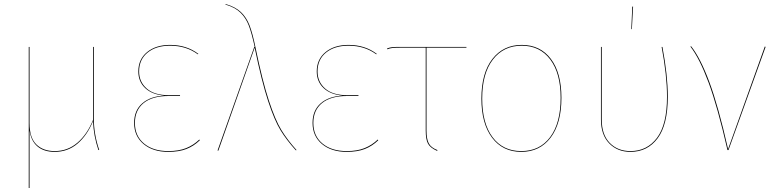

<svg xmlns="http://www.w3.org/2000/svg" viewBox="-20 -752 3885 962"><path d="M473 0Q449 -71 446 -145Q417 -74 368.5 -32.5Q320 9 254 9Q200 9 167.5 -18.5Q135 -46 128 -100V58V190H124V-517H128V-135Q128 -62 162 -28.5Q196 5 254 5Q319 5 368 -37Q417 -79 446 -151V-152V-517H450V-161Q450 -80 477 -1Z M974 -482 971 -480Q913 -523 832 -523Q762 -523 719.5 -488.5Q677 -454 677 -394Q677 -342 715 -308.5Q753 -275 826 -275H882V-271H824Q743 -271 699.5 -235.5Q656 -200 656 -136Q656 -71 701.5 -33Q747 5 823 5Q876 5 913 -10Q950 -25 979 -53L981 -49Q951 -20 914 -5.5Q877 9 823 9Q746 9 699 -30.5Q652 -70 652 -136Q652 -199 693 -234.5Q734 -270 804 -273Q742 -278 707.5 -310.5Q673 -343 673 -394Q673 -455 717 -491Q761 -527 832 -527Q915 -527 974 -482Z M1260 -515Q1295 -346 1327 -248.5Q1359 -151 1389.5 -101Q1420 -51 1466 0L1462 1Q1416 -50 1385.5 -99.5Q1355 -149 1323 -246.5Q1291 -344 1256 -513L1074 3L1070 2L1254 -517H1256Q1241 -586 1226.5 -624Q1212 -662 1185 -688.5Q1158 -715 1110 -729V-732Q1159 -718 1187 -691.5Q1215 -665 1230.5 -624.5Q1246 -584 1260 -515Z M1868 -482 1865 -480Q1807 -523 1726 -523Q1656 -523 1613.5 -488.5Q1571 -454 1571 -394Q1571 -342 1609 -308.5Q1647 -275 1720 -275H1776V-271H1718Q1637 -271 1593.5 -235.5Q1550 -200 1550 -136Q1550 -71 1595.5 -33Q1641 5 1717 5Q1770 5 1807 -10Q1844 -25 1873 -53L1875 -49Q1845 -20 1808 -5.5Q1771 9 1717 9Q1640 9 1593 -30.5Q1546 -70 1546 -136Q1546 -199 1587 -234.5Q1628 -270 1698 -273Q1636 -278 1601.5 -310.5Q1567 -343 1567 -394Q1567 -455 1611 -491Q1655 -527 1726 -527Q1809 -527 1868 -482Z M2117 -513V-98Q2117 -55 2128.5 -33.5Q2140 -12 2172 0L2170 4Q2136 -11 2124.5 -32Q2113 -53 2113 -98V-513H1982Q1958 -513 1945.5 -511.5Q1933 -510 1921 -505L1919 -509Q1931 -514 1944 -515.5Q1957 -517 1981 -517H2317V-513Z M2793 -262Q2793 -134 2739 -62.5Q2685 9 2592 9Q2499 9 2445.5 -62Q2392 -133 2392 -258Q2392 -386 2447 -456.5Q2502 -527 2594 -527Q2687 -527 2740 -457Q2793 -387 2793 -262ZM2396 -258Q2396 -134 2448 -64.5Q2500 5 2592 5Q2684 5 2736.5 -65Q2789 -135 2789 -262Q2789 -385 2737 -454Q2685 -523 2594 -523Q2503 -523 2449.5 -453.5Q2396 -384 2396 -258Z M3326 -268Q3326 -127 3275 -59Q3224 9 3139 9Q3074 9 3032.5 -33.5Q2991 -76 2991 -153V-517H2995V-153Q2995 -77 3035 -36Q3075 5 3139 5Q3222 5 3272 -61.5Q3322 -128 3322 -268Q3322 -374 3295 -517H3299Q3326 -374 3326 -268ZM3152 -719 3146 -606H3143L3148 -719Z M3628 -5 3812 -519 3816 -517 3630 0H3625Q3575 -218 3530 -339Q3485 -460 3439 -519L3443 -520Q3489 -462 3534 -341.5Q3579 -221 3628 -5Z"/></svg>

Font: FiraGO Four
Style: Regular
Weight: 100
Designer: bBox Type
Foundry: bBox Type GmbH
Version: Version 1.001